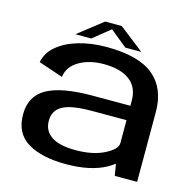

<svg xmlns="http://www.w3.org/2000/svg" viewBox="-105 -820 944 934"><g transform="rotate(15 367.0 -353.0)"><path d="M551 0 541 -59Q526.5 -47 506.5 -36Q429 6.5 306 6.5Q184 6.5 113.2 -36Q42.5 -78.5 42.5 -174Q42.5 -266.5 116.5 -307.8Q190.5 -349 345 -349H536V-375Q536 -442.5 489.8 -477Q443.5 -511.5 359 -511.5Q286.5 -511.5 235.5 -481.2Q184.5 -451 178 -398.5L55 -440Q64 -488.5 105.5 -523.2Q147 -558 211 -576.8Q275 -595.5 351 -595.5Q513.5 -595.5 588.5 -533Q663.5 -470.5 663.5 -352V0ZM536 -161V-276.5H362Q259 -276.5 215.2 -252.5Q171.5 -228.5 171.5 -176Q171.5 -126 211.5 -98.8Q251.5 -71.5 334.5 -71.5Q420.5 -71.5 478.2 -100.8Q536 -130 536 -161ZM187.5 -616 311.5 -713H395L519.5 -616H439L353.5 -685.5L267.5 -616Z"/></g></svg>

Font: Anybody ExtraExpanded Medium
Style: Regular
Weight: 500
Width: 8
Designer: Tyler Finck
Foundry: Etcetera Type Company
Version: Version 1.010; ttfautohint (v1.8.3) -l 8 -r 50 -G 200 -x 14 